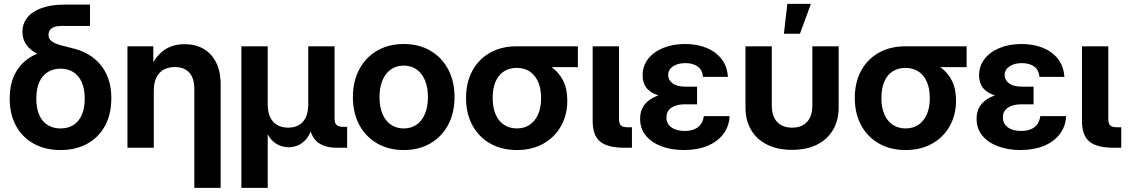

<svg xmlns="http://www.w3.org/2000/svg" viewBox="-20 -751 5733 976"><path d="M288.1 11.7Q210.9 11.7 152.6 -20Q94.2 -51.8 61.8 -110.6Q29.3 -169.4 29.3 -249.5Q29.3 -330.6 61.8 -386Q94.2 -441.4 152.6 -470.2Q210.9 -499 287.6 -499V-439.5Q242.7 -448.2 206.8 -461.2Q170.9 -474.1 145.8 -492.2Q120.6 -510.3 107.4 -534.2Q94.2 -558.1 94.2 -589.4Q94.2 -630.9 119.1 -661.9Q144 -692.9 191.7 -710.2Q239.3 -727.5 308.1 -727.5H437.5V-619.1H291Q270.5 -619.1 255.9 -614Q241.2 -608.9 233.9 -598.6Q226.6 -588.4 226.6 -573.2Q226.6 -555.7 239.3 -544.4Q252 -533.2 272.7 -526.1Q293.5 -519 317.4 -513.7Q341.3 -508.3 362.8 -502Q397 -492.7 429.7 -473.9Q462.4 -455.1 488.5 -424.8Q514.6 -394.5 530.3 -351.8Q545.9 -309.1 545.9 -251.5Q545.9 -169.9 513.4 -110.8Q481 -51.8 422.9 -20Q364.7 11.7 288.1 11.7ZM287.6 -98.1Q325.2 -98.1 352.8 -115.2Q380.4 -132.3 395.5 -166.3Q410.6 -200.2 410.6 -249.5Q410.6 -299.3 395.5 -333.3Q380.4 -367.2 352.8 -384.5Q325.2 -401.9 287.6 -401.9Q250.5 -401.9 222.7 -384.5Q194.8 -367.2 179.7 -333.3Q164.6 -299.3 164.6 -249.5Q164.6 -199.7 179.7 -166Q194.8 -132.3 222.7 -115.2Q250.5 -98.1 287.6 -98.1Z M761.7 -289.1V0H627.9V-515.6H759.3V-382.8H734.9Q759.8 -451.7 804.9 -489Q850.1 -526.4 918.9 -526.4Q973.6 -526.4 1014.6 -502.7Q1055.7 -479 1078.6 -433.6Q1101.6 -388.2 1101.6 -322.8V204.1H967.8V-299.3Q967.8 -354 941.9 -382.1Q916 -410.2 868.7 -410.2Q837.4 -410.2 813.2 -397.5Q789.1 -384.8 775.4 -357.9Q761.7 -331.1 761.7 -289.1Z M1207 204.1V-515.6H1340.8V-221.2Q1340.8 -181.2 1353.8 -154.5Q1366.7 -127.9 1390.1 -115Q1413.6 -102.1 1444.8 -102.1Q1476.1 -102.1 1499 -115Q1522 -127.9 1534.4 -154.5Q1546.9 -181.2 1546.9 -221.2V-515.6H1680.7V-147.9Q1680.7 -126 1690.7 -116.2Q1700.7 -106.4 1724.1 -106.4H1744.6V0H1691.9Q1621.6 0 1586.9 -35.2Q1552.2 -70.3 1552.2 -136.2V-185.5H1575.7Q1575.7 -130.9 1563.7 -95.2Q1551.8 -59.6 1532.5 -39.3Q1513.2 -19 1491 -10.7Q1468.8 -2.4 1447.8 -2.4Q1426.3 -2.4 1403.6 -10.7Q1380.9 -19 1361.3 -39.3Q1341.8 -59.6 1329.6 -95.2Q1317.4 -130.9 1317.4 -185.5H1340.8V204.1Z M2032.2 11.7Q1955.6 11.7 1897.2 -22Q1838.9 -55.7 1806.4 -116.2Q1773.9 -176.8 1773.9 -257.3Q1773.9 -337.9 1806.4 -398.7Q1838.9 -459.5 1897.2 -493.4Q1955.6 -527.3 2032.2 -527.3Q2109.4 -527.3 2167.5 -493.4Q2225.6 -459.5 2258.1 -398.7Q2290.5 -337.9 2290.5 -257.3Q2290.5 -176.8 2258.1 -116.2Q2225.6 -55.7 2167.5 -22Q2109.4 11.7 2032.2 11.7ZM2032.2 -98.1Q2069.8 -98.1 2097.4 -117.2Q2125 -136.2 2140.1 -172.1Q2155.3 -208 2155.3 -257.3Q2155.3 -307.1 2140.1 -343Q2125 -378.9 2097.4 -398.2Q2069.8 -417.5 2032.2 -417.5Q1995.1 -417.5 1967.3 -398.2Q1939.5 -378.9 1924.3 -343Q1909.2 -307.1 1909.2 -257.3Q1909.2 -207.5 1924.3 -171.9Q1939.5 -136.2 1967.3 -117.2Q1995.1 -98.1 2032.2 -98.1Z M2607.4 11.7Q2530.8 11.7 2472.4 -21.2Q2414.1 -54.2 2381.6 -113.8Q2349.1 -173.3 2349.1 -252.4Q2349.1 -332 2381.1 -391.1Q2413.1 -450.2 2470.9 -482.9Q2528.8 -515.6 2605.5 -515.6H2917.5V-409.7H2707L2605.5 -405.8Q2568.8 -405.8 2541.3 -387.9Q2513.7 -370.1 2499 -335.7Q2484.4 -301.3 2484.4 -252.4Q2484.4 -204.1 2499.5 -169.4Q2514.6 -134.8 2542.5 -116.5Q2570.3 -98.1 2607.4 -98.1Q2645 -98.1 2672.6 -116.7Q2700.2 -135.3 2715.3 -169.7Q2730.5 -204.1 2730.5 -252.4Q2730.5 -301.3 2715.3 -335.4Q2700.2 -369.6 2672.6 -387.7Q2645 -405.8 2607.4 -405.8V-456.5Q2658.7 -456.5 2704.8 -444.8Q2751 -433.1 2786.6 -407.5Q2822.3 -381.8 2843 -340.3Q2863.8 -298.8 2863.8 -239.7Q2863.8 -167 2831.8 -110.1Q2799.8 -53.2 2742.2 -20.8Q2684.6 11.7 2607.4 11.7Z M3153.3 0Q3068.4 0 3030.5 -31.5Q2992.7 -63 2992.7 -135.7V-515.6H3126.5V-148.9Q3126.5 -123 3136.2 -113.5Q3146 -104 3171.4 -104Q3176.3 -104 3182.1 -104Q3188 -104 3192.4 -104V0Q3182.6 0 3172.9 0Q3163.1 0 3153.3 0Z M3457 11.7Q3394.5 11.7 3344 -6.8Q3293.5 -25.4 3263.7 -61Q3233.9 -96.7 3233.9 -147Q3233.9 -186.5 3252 -212.9Q3270 -239.3 3302 -255.4Q3334 -271.5 3375 -278.1Q3416 -284.7 3461.4 -284.7H3523.4V-220.7H3461.4Q3433.6 -220.7 3412.4 -213.1Q3391.1 -205.6 3379.4 -190.9Q3367.7 -176.3 3367.7 -154.3Q3367.7 -122.1 3392.6 -103.8Q3417.5 -85.4 3460 -85.4Q3489.3 -85.4 3510 -94.2Q3530.8 -103 3542.7 -119.9Q3554.7 -136.7 3557.6 -160.6H3689Q3686 -106.9 3656 -68.4Q3626 -29.8 3575 -9Q3523.9 11.7 3457 11.7ZM3468.8 -249.5Q3418.5 -249.5 3377.2 -255.1Q3335.9 -260.7 3306.9 -273.7Q3277.8 -286.6 3262.2 -309.8Q3246.6 -333 3246.6 -367.7Q3246.6 -415.5 3274.4 -451.4Q3302.2 -487.3 3351.3 -507.3Q3400.4 -527.3 3462.4 -527.3Q3523.9 -527.3 3571.8 -507.6Q3619.6 -487.8 3648.2 -450.7Q3676.8 -413.6 3680.2 -360.4H3553.2Q3551.3 -393.6 3527.6 -411.9Q3503.9 -430.2 3463.9 -430.2Q3425.8 -430.2 3401.1 -413.6Q3376.5 -397 3376.5 -369.1Q3376.5 -344.7 3398.7 -327.6Q3420.9 -310.5 3465.3 -310.5H3523.4V-249.5Z M4006.3 10.7Q3933.1 10.7 3879.9 -15.6Q3826.7 -42 3798.1 -90.6Q3769.5 -139.2 3769.5 -205.6V-515.6H3903.3V-213.4Q3903.3 -178.2 3915.3 -153.3Q3927.2 -128.4 3950.4 -115.2Q3973.6 -102.1 4006.3 -102.1Q4039.6 -102.1 4062.5 -115.2Q4085.4 -128.4 4097.4 -153.3Q4109.4 -178.2 4109.4 -213.4V-515.6H4243.2V-205.6Q4243.2 -139.2 4214.4 -90.6Q4185.5 -42 4132.8 -15.6Q4080.1 10.7 4006.3 10.7ZM3964.8 -579.6 3982.4 -731.4H4102.1L4046.4 -579.6Z M4583.5 11.7Q4506.8 11.7 4448.5 -21.2Q4390.1 -54.2 4357.7 -113.8Q4325.2 -173.3 4325.2 -252.4Q4325.2 -332 4357.2 -391.1Q4389.2 -450.2 4447 -482.9Q4504.9 -515.6 4581.5 -515.6H4893.6V-409.7H4683.1L4581.5 -405.8Q4544.9 -405.8 4517.3 -387.9Q4489.7 -370.1 4475.1 -335.7Q4460.4 -301.3 4460.4 -252.4Q4460.4 -204.1 4475.6 -169.4Q4490.7 -134.8 4518.6 -116.5Q4546.4 -98.1 4583.5 -98.1Q4621.1 -98.1 4648.7 -116.7Q4676.3 -135.3 4691.4 -169.7Q4706.5 -204.1 4706.5 -252.4Q4706.5 -301.3 4691.4 -335.4Q4676.3 -369.6 4648.7 -387.7Q4621.1 -405.8 4583.5 -405.8V-456.5Q4634.8 -456.5 4680.9 -444.8Q4727.1 -433.1 4762.7 -407.5Q4798.3 -381.8 4819.1 -340.3Q4839.8 -298.8 4839.8 -239.7Q4839.8 -167 4807.9 -110.1Q4775.9 -53.2 4718.3 -20.8Q4660.6 11.7 4583.5 11.7Z M5167.5 11.7Q5105 11.7 5054.4 -6.8Q5003.9 -25.4 4974.1 -61Q4944.3 -96.7 4944.3 -147Q4944.3 -186.5 4962.4 -212.9Q4980.5 -239.3 5012.5 -255.4Q5044.4 -271.5 5085.4 -278.1Q5126.5 -284.7 5171.9 -284.7H5233.9V-220.7H5171.9Q5144 -220.7 5122.8 -213.1Q5101.6 -205.6 5089.8 -190.9Q5078.1 -176.3 5078.1 -154.3Q5078.1 -122.1 5103 -103.8Q5127.9 -85.4 5170.4 -85.4Q5199.7 -85.4 5220.5 -94.2Q5241.2 -103 5253.2 -119.9Q5265.1 -136.7 5268.1 -160.6H5399.4Q5396.5 -106.9 5366.5 -68.4Q5336.4 -29.8 5285.4 -9Q5234.4 11.7 5167.5 11.7ZM5179.2 -249.5Q5128.9 -249.5 5087.6 -255.1Q5046.4 -260.7 5017.3 -273.7Q4988.3 -286.6 4972.7 -309.8Q4957 -333 4957 -367.7Q4957 -415.5 4984.9 -451.4Q5012.7 -487.3 5061.8 -507.3Q5110.8 -527.3 5172.9 -527.3Q5234.4 -527.3 5282.2 -507.6Q5330.1 -487.8 5358.6 -450.7Q5387.2 -413.6 5390.6 -360.4H5263.7Q5261.7 -393.6 5238 -411.9Q5214.4 -430.2 5174.3 -430.2Q5136.2 -430.2 5111.6 -413.6Q5086.9 -397 5086.9 -369.1Q5086.9 -344.7 5109.1 -327.6Q5131.3 -310.5 5175.8 -310.5H5233.9V-249.5Z M5640.6 0Q5555.7 0 5517.8 -31.5Q5480 -63 5480 -135.7V-515.6H5613.8V-148.9Q5613.8 -123 5623.5 -113.5Q5633.3 -104 5658.7 -104Q5663.6 -104 5669.4 -104Q5675.3 -104 5679.7 -104V0Q5669.9 0 5660.2 0Q5650.4 0 5640.6 0Z"/></svg>

Font: Inter Cardless Display
Style: Bold
Weight: 700
Designer: Rasmus Andersson
Foundry: rsms
Version: Version 4.001;git-9221beed3